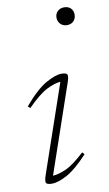

<svg xmlns="http://www.w3.org/2000/svg" viewBox="-83 -751 454 803"><g transform="rotate(-10 143.5 -349.0)"><path d="M210 -670.5Q210 -686.5 220.8 -697Q231.5 -707.5 248.5 -707.5Q266.5 -707.5 276.8 -697Q287 -686.5 287 -670.5Q287 -654 276.8 -643Q266.5 -632 248.5 -632Q231.5 -632 220.8 -643Q210 -654 210 -670.5ZM51 -29.5 179.5 -403.5Q155 -402 121.2 -385.2Q87.5 -368.5 36.5 -317L27.5 -326Q82.5 -390.5 123.5 -413.2Q164.5 -436 189 -436Q211.5 -436 214.2 -427.2Q217 -418.5 209.5 -396.5L81 -22Q104 -23 136.5 -37.2Q169 -51.5 218 -97L226.5 -87.5Q175 -32 136.5 -11Q98 10 71.5 10Q49 10 46.2 1.2Q43.5 -7.5 51 -29.5Z"/></g></svg>

Font: Newsreader Text ExtraLight
Style: Italic
Weight: 275
Italic angle: -17°
Designer: Hugues Gentile
Foundry: Production Type
Version: Version 1.001